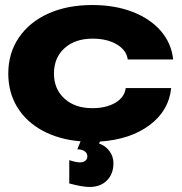

<svg xmlns="http://www.w3.org/2000/svg" viewBox="-20 -552 724 765"><path d="M378 12 375 20Q401 29 416.5 50.5Q432 72 432 98Q432 141 406 167Q380 193 337 193Q309 193 256 179V86Q283 95 298 95Q312 95 320 88.5Q328 82 328 71Q328 58 317 50.5Q306 43 288 43L301 11Q215 4 149.5 -31.5Q84 -67 48.5 -125.5Q13 -184 13 -259Q13 -340 55 -402Q97 -464 172.5 -498Q248 -532 348 -532Q437 -532 507.5 -505Q578 -478 620.5 -429Q663 -380 670 -315H489Q484 -352 445.5 -375Q407 -398 349 -398Q279 -398 237 -360Q195 -322 195 -259Q195 -197 237 -159Q279 -121 348 -121Q403 -121 439.5 -142.5Q476 -164 481 -201H662Q653 -111 576 -53.5Q499 4 378 12Z"/></svg>

Font: Non Bureau Extended
Style: Bold
Weight: 700
Width: 7
Designer: Jona Saucedo
Foundry: Non Foundry
Version: Version 1.000; ttfautohint (v1.8.4)